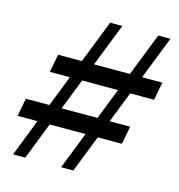

<svg xmlns="http://www.w3.org/2000/svg" viewBox="-108 -825 858 920"><g transform="rotate(15 321.0 -365.0)"><path d="M277.7 0 564.1 -730H624.6L338.3 0ZM12.6 -183.9 29.8 -273.4H547.2L530 -183.9ZM39.3 0 325.6 -730H386.1L99.8 0ZM107.3 -427.6 124.5 -517.1H641.6L624.4 -427.6Z"/></g></svg>

Font: Savate ExtraLight
Style: Italic
Weight: 200
Italic angle: -11°
Designer: Max Esnée
Foundry: Plomb Type
Version: Version 2.000